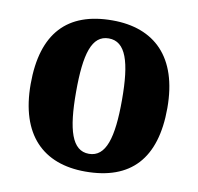

<svg xmlns="http://www.w3.org/2000/svg" viewBox="-67 -620 723 700"><g transform="rotate(10 294.0 -270.0)"><path d="M292 10C460 10 547 -82 547 -270C547 -458 451 -550 295 -550C128 -550 41 -458 41 -270C41 -82 136 10 292 10ZM294 -56C231 -56 209 -130 209 -270C209 -411 230 -483 293 -483C356 -483 379 -411 379 -270C379 -130 357 -56 294 -56Z"/></g></svg>

Font: Noto Serif Bengali SemiCondensed ExtraBold
Style: Regular
Weight: 800
Width: 4
Designer: Juan Bruce, Universal Thirst, Indian Type Foundry and the Monotype Design Team.
Foundry: Monotype Imaging Inc.
Version: Version 2.003